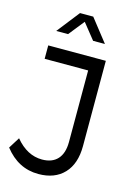

<svg xmlns="http://www.w3.org/2000/svg" viewBox="-136 -990 754 1066"><g transform="rotate(15 241.5 -457.5)"><path d="M0 -96 40 -160Q107 -79 193 -79Q251 -79 282 -113Q313 -147 313 -212V-623H63V-700H394V-210Q394 -108 341 -52Q288 4 194 4Q78 4 0 -96ZM85 -789 187 -919H263L365 -789H297L225 -879L153 -789Z"/></g></svg>

Font: Trueno
Style: Lt
Weight: 300
Designer: Julieta Ulanovsky
Foundry: Julieta Ulanovsky
Version: Version 3.001b